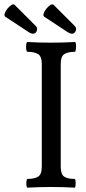

<svg xmlns="http://www.w3.org/2000/svg" viewBox="-87 -859 397 882"><path d="M39 3Q36 3 34.5 -7Q33 -17 34.5 -27Q36 -37 39 -37Q71 -37 88 -47.5Q105 -58 105 -94V-564Q105 -600 88 -610.5Q71 -621 39 -621Q35 -621 33.5 -632.5Q32 -644 33.5 -655Q35 -666 39 -666Q93 -663 148 -663Q202 -663 257 -666Q261 -666 262 -655Q263 -644 261.5 -632.5Q260 -621 257 -621Q225 -621 208.5 -610.5Q192 -600 192 -564V-94Q192 -58 208 -47.5Q224 -37 256 -37Q259 -37 260 -27Q261 -17 260 -7Q259 3 256 3Q201 0 148 0Q94 0 39 3ZM64 -704Q57 -704 47 -710L-61 -781Q-69 -785 -65.5 -796.5Q-62 -808 -53 -819Q-44 -830 -34.5 -836Q-25 -842 -19 -836L76 -741Q87 -731 82 -717.5Q77 -704 64 -704ZM243 -704Q236 -704 226 -710L118 -781Q110 -785 113.5 -796.5Q117 -808 126 -819Q135 -830 144.5 -836Q154 -842 160 -836L255 -741Q266 -731 261 -717.5Q256 -704 243 -704Z"/></svg>

Font: Junicode Two Beta Condensed Medium
Style: Regular
Weight: 500
Width: 3
Designer: Peter S. Baker
Foundry: Briery Creek Software
Version: Version 1.053; ttfautohint (v1.8.4)